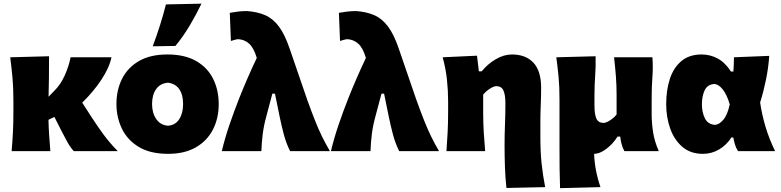

<svg xmlns="http://www.w3.org/2000/svg" viewBox="-20 -806 4166 1024"><path d="M42 0Q46.5 -52.5 49 -102.2Q51.5 -152 51.5 -214.5V-264.5Q51.5 -339.5 46.5 -392.8Q41.5 -446 34.5 -500.5L241.5 -506Q242 -445 241 -390.2Q240 -335.5 239 -290L269.5 -321.5Q304 -355.5 326 -405.5Q348 -455.5 356.5 -500.5H574.5Q563 -445 520.8 -381Q478.5 -317 418.5 -258.5L471.5 -176.5Q498 -135.5 531 -90.2Q564 -45 608 0H373.5Q355 -20 338.2 -50.5Q321.5 -81 307 -109.5L270 -182.5L238.5 -167Q239.5 -124.5 242.2 -84Q245 -43.5 248.5 0Z M876.5 14.5Q780.5 14.5 719.5 -22.8Q658.5 -60 629.8 -120.5Q601 -181 601 -251Q601 -326 631 -385.8Q661 -445.5 721.2 -480.5Q781.5 -515.5 872.5 -515.5Q966 -515.5 1026.8 -480.2Q1087.5 -445 1117 -385Q1146.5 -325 1146.5 -251Q1146.5 -175 1115.5 -114.8Q1084.5 -54.5 1024.2 -20Q964 14.5 876.5 14.5ZM876 -135.5Q915.5 -138.5 936 -170.5Q956.5 -202.5 956.5 -251Q956.5 -301 936 -330.5Q915.5 -360 876 -365Q834.5 -361.5 812.8 -330.8Q791 -300 791 -251Q791 -204 813.2 -171.2Q835.5 -138.5 876 -135.5ZM794.5 -559Q837 -672 865 -782.5L1054.5 -786.5Q1026.5 -728 991.5 -669.2Q956.5 -610.5 915.5 -561Z M1163 0Q1179 -68 1204 -141.2Q1229 -214.5 1256 -282.5Q1276 -333 1299.8 -387.8Q1323.5 -442.5 1349.5 -497Q1333.5 -551 1308.8 -573Q1284 -595 1251.5 -597Q1244 -597 1232.8 -593.8Q1221.5 -590.5 1211.5 -587.5L1205.5 -737.5Q1222.5 -740.5 1246 -743.8Q1269.5 -747 1297.5 -747Q1353 -743 1394.2 -725Q1435.5 -707 1467 -665.2Q1498.5 -623.5 1524.5 -547.5L1619 -272.5Q1642 -209 1660.2 -163Q1678.5 -117 1697 -79Q1715.5 -41 1739.5 0H1527Q1505.5 -43.5 1493 -91.5Q1480.5 -139.5 1471 -186L1446.5 -306.5H1432.5L1400 -184Q1387 -136.5 1381.2 -91Q1375.5 -45.5 1374 0Z M1745 0Q1761 -68 1786 -141.2Q1811 -214.5 1838 -282.5Q1858 -333 1881.8 -387.8Q1905.5 -442.5 1931.5 -497Q1915.5 -551 1890.8 -573Q1866 -595 1833.5 -597Q1826 -597 1814.8 -593.8Q1803.5 -590.5 1793.5 -587.5L1787.5 -737.5Q1804.5 -740.5 1828 -743.8Q1851.5 -747 1879.5 -747Q1935 -743 1976.2 -725Q2017.5 -707 2049 -665.2Q2080.5 -623.5 2106.5 -547.5L2201 -272.5Q2224 -209 2242.2 -163Q2260.5 -117 2279 -79Q2297.5 -41 2321.5 0H2109Q2087.5 -43.5 2075 -91.5Q2062.5 -139.5 2053 -186L2028.5 -306.5H2014.5L1982 -184Q1969 -136.5 1963.2 -91Q1957.5 -45.5 1956 0Z M2681 196.5Q2675 143 2673 84Q2671 25 2671 -28.5Q2671 -85 2673.2 -141.2Q2675.5 -197.5 2675.5 -254Q2675.5 -301 2664.8 -323.8Q2654 -346.5 2627 -346.5Q2613.5 -346.5 2592 -332.5Q2570.5 -318.5 2557 -301V-204Q2557 -149 2560 -100.8Q2563 -52.5 2567.5 0H2361Q2365 -52.5 2367.5 -102.2Q2370 -152 2370 -214.5V-264.5Q2370 -322.5 2363.8 -381Q2357.5 -439.5 2341 -500.5L2524 -509L2534 -425.5H2549Q2580 -464 2623.5 -489.8Q2667 -515.5 2710.5 -515.5Q2784 -515.5 2825 -471.5Q2866 -427.5 2866 -338Q2866 -291.5 2864 -246.2Q2862 -201 2862 -163V-72Q2862 4 2868.5 65.8Q2875 127.5 2887.5 192Z M2967 197.5Q2965 144.5 2964.5 92.2Q2964 40 2964 -22.5V-272.5Q2964 -345 2959 -396.5Q2954 -448 2947 -500.5L3156.5 -506Q3158 -453 3154.2 -402Q3150.5 -351 3150.5 -297V-242.5Q3150.5 -195.5 3161 -173Q3171.5 -150.5 3199.5 -150.5Q3212 -150.5 3233.5 -164.2Q3255 -178 3268.5 -195.5V-297Q3268.5 -351 3264.8 -399.5Q3261 -448 3255 -500.5H3459.5Q3463.5 -448 3459.5 -396.5Q3455.5 -345 3455.5 -272.5V-196.5Q3455.5 -152.5 3462.8 -103Q3470 -53.5 3493.5 0H3310Q3299.5 -19.5 3294.8 -38.8Q3290 -58 3288 -77.5H3273.5Q3249 -38.5 3213.8 -12Q3178.5 14.5 3148.5 14.5Q3152 103.5 3182.5 192Z M3729 14.5Q3662.5 14.5 3619 -23Q3575.5 -60.5 3554.2 -121Q3533 -181.5 3533 -250.5Q3533 -325 3552.5 -385Q3572 -445 3614 -480.2Q3656 -515.5 3722 -515.5Q3767.5 -515.5 3807.2 -494.2Q3847 -473 3878.5 -424.5H3891.5Q3893 -444.5 3893.5 -463Q3894 -481.5 3894.5 -500.5L4082.5 -508Q4078.5 -445.5 4065 -380Q4051.5 -314.5 4034 -259.5Q4043.5 -194.5 4063 -129.2Q4082.5 -64 4114 0H3916Q3905 -17.5 3899.5 -36.2Q3894 -55 3891 -73H3881Q3855 -32.5 3815.2 -9Q3775.5 14.5 3729 14.5ZM3794 -140Q3816.5 -142 3838.2 -167.8Q3860 -193.5 3872 -249.5Q3856 -303 3834 -330Q3812 -357 3790 -358Q3753.5 -356 3738.5 -325Q3723.5 -294 3723.5 -249Q3723.5 -207 3739.5 -174.8Q3755.5 -142.5 3794 -140Z"/></svg>

Font: Commissioner Flair ExtraBold
Style: Regular
Weight: 800
Designer: Kostas Bartsokas
Foundry: Kostas Bartsokas
Version: Version 1.000; ttfautohint (v1.8.3)